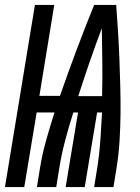

<svg xmlns="http://www.w3.org/2000/svg" viewBox="-47 -755 567 775"><path d="M-27 0 94 -735H172L112 -368H195Q227 -460 261.5 -552Q296 -644 333 -735H422Q426 -681 429.5 -626Q433 -571 435 -516.5Q437 -462 438.5 -407Q440 -352 439.5 -296.5Q439 -241 435.5 -185Q432 -129 423 -74L411 0H333L345 -74Q354 -131 358 -188Q362 -245 365 -301H345L295 0H218L268 -301H249Q231 -245 216 -188Q201 -131 192 -74L180 0H102L114 -74Q123 -131 139 -188Q155 -245 173 -301H101L51 0ZM269 -367H365Q367 -436 366 -504Q365 -572 364 -641Q338 -572 314.5 -504Q291 -436 269 -367Z"/></svg>

Font: Iosevka Curly
Style: Bold Italic
Weight: 700
Italic angle: -9°
Monospace: yes
Designer: Belleve Invis
Foundry: Belleve Invis
Version: Version 22.1.2; ttfautohint (v1.8.4)